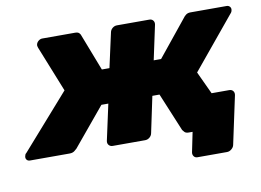

<svg xmlns="http://www.w3.org/2000/svg" viewBox="-89 -626 1149 846"><g transform="rotate(-10 486.0 -203.0)"><path d="M730 114Q719 114 713.5 106Q708 98 710 88L728 0H723L713 -153H919Q930 -153 936 -145.5Q942 -138 940 -127L894 88Q892 98 882.5 106Q873 114 862 114ZM1 0Q-9 0 -14 -6.5Q-19 -13 -17 -22Q-16 -27 -14.5 -30Q-13 -33 -10 -35L204 -278L122 -483Q121 -486 120 -490Q119 -494 120 -498Q122 -507 130 -513.5Q138 -520 147 -520H294Q307 -520 312.5 -514Q318 -508 319 -503L382 -340H416L450 -494Q452 -505 461 -512.5Q470 -520 481 -520H626Q637 -520 643 -512.5Q649 -505 647 -494L614 -340H647L779 -503Q782 -508 790 -514Q798 -520 810 -520H972Q981 -520 986.5 -513.5Q992 -507 990 -498Q989 -490 982 -483L793 -254L895 -35Q896 -33 896.5 -30Q897 -27 896 -22Q895 -13 886.5 -6.5Q878 0 869 0H711Q697 0 691.5 -7Q686 -14 684 -16L613 -187H581L547 -26Q545 -15 536 -7.5Q527 0 516 0H371Q360 0 353.5 -7.5Q347 -15 349 -26L384 -187H353L211 -16Q209 -14 200.5 -7Q192 0 178 0Z"/></g></svg>

Font: Rubik ExtraBold
Style: Italic
Weight: 800
Italic angle: -12°
Designer: Hubert and Fischer
Foundry: Hubert and Fischer
Version: Version 2.300;gftools[0.9.30]